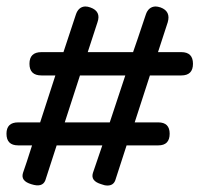

<svg xmlns="http://www.w3.org/2000/svg" viewBox="-20 -737 665 593"><path d="M476 -714C470 -716 464.7 -717 460 -717C445.3 -716.3 435.3 -707.7 430 -691C410.7 -633 397.7 -594.7 391 -576H251C264.3 -617.3 274.3 -648 281 -668C289 -690.7 281.7 -706 259 -714C253.7 -716 248.3 -717 243 -717C229 -716.3 219.3 -707.7 214 -691C194.7 -633 182 -594.7 176 -576H108C83.3 -576 71 -564 71 -540C71 -516 83.3 -504 108 -504H151C127.7 -431.3 112 -383 104 -359H36C12 -359 0 -347.3 0 -324C0 -300 12 -288 36 -288H79C67 -250 57.7 -221.7 51 -203C45.7 -186.3 54.3 -174.7 77 -168C99.7 -160.7 114 -164.7 120 -180C137.3 -234 149 -270 155 -288H296C283.3 -250 273.7 -221.7 267 -203C261.7 -186.3 270.3 -174.7 293 -168C299.7 -165.3 306 -164 312 -164C324 -164 332 -169.3 336 -180C353.3 -234 365 -270 371 -288H469C492.3 -288 504 -300 504 -324C504 -347.3 492.3 -359 469 -359H396C419.3 -431.7 435 -480 443 -504H540C564 -504 576 -516 576 -540C576 -564 564 -576 540 -576H468C481.3 -617.3 491.3 -648 498 -668C504.7 -690.7 497.3 -706 476 -714ZM319 -359H180C203.3 -431.7 219 -480 227 -504H367C343 -431.3 327 -383 319 -359Z"/></svg>

Font: Semi-Coder
Style: Regular
Weight: 400
Version: 0.1000